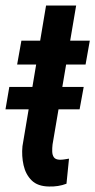

<svg xmlns="http://www.w3.org/2000/svg" viewBox="-27 -678 351 707"><path d="M303.7 -528.3 288.1 -440.4H36.1L51.8 -528.3ZM142.6 -657.7H253.4L166.5 -146Q165 -133.3 165.3 -120.4Q165.5 -107.4 171.4 -98.9Q177.2 -90.3 193.4 -89.8Q201.7 -89.8 210.2 -91.1Q218.8 -92.3 227.1 -93.8L217.8 -1.5Q202.6 4.4 186.5 6.8Q170.4 9.3 153.8 8.8Q111.8 8.3 89.6 -13.7Q67.4 -35.6 59.8 -69.6Q52.2 -103.5 55.7 -139.6ZM281.2 -357.9 266.1 -275.4H-6.8L7.3 -357.9Z"/></svg>

Font: Roboto Condensed Medium
Style: Italic
Weight: 500
Italic angle: -12°
Designer: Christian Robertson
Foundry: Google
Version: Version 3.0; 2020